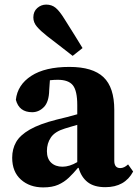

<svg xmlns="http://www.w3.org/2000/svg" viewBox="-20 -800 599 835"><path d="M438 14Q389 14 361 -8Q333 -30 322 -70H319Q299 -46 279 -27Q259 -8 233 3.5Q207 15 168 15Q109 15 71 -19Q33 -53 33 -114Q33 -152 50 -182Q67 -212 109.5 -236.5Q152 -261 227 -280Q250 -285 272 -291Q294 -297 316 -303V-343Q316 -405 297 -429Q278 -453 231 -453Q223 -453 214.5 -452.5Q206 -452 197 -451L194 -408Q193 -357 171 -334.5Q149 -312 120 -312Q63 -312 49 -366Q56 -431 116 -470Q176 -509 282 -509Q383 -509 430 -464.5Q477 -420 477 -322V-101Q477 -69 503 -69Q520 -69 537 -85L559 -54Q523 14 438 14ZM184 -143Q184 -110 202.5 -92.5Q221 -75 252 -75Q282 -75 316 -95V-257Q302 -253 288.5 -249Q275 -245 262 -241Q219 -228 201.5 -202.5Q184 -177 184 -143ZM339 -591 296 -557Q274 -574 248.5 -594Q223 -614 185 -643Q157 -665 141 -683.5Q125 -702 125 -724Q125 -750 142 -765Q159 -780 181 -780Q205 -780 222 -766Q239 -752 260 -718Q288 -674 305.5 -645.5Q323 -617 339 -591Z"/></svg>

Font: Source Serif 4 SmText
Style: Bold
Weight: 700
Designer: Frank Grießhammer
Foundry: Adobe
Version: Version 4.005;hotconv 1.1.0;makeotfexe 2.6.0